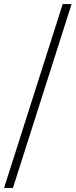

<svg xmlns="http://www.w3.org/2000/svg" viewBox="-90 -880 374 950"><path d="M220.2 -859.9H264.2L-25.9 49.8H-69.8Z"/></svg>

Font: Sinkin Sans 200 X Light
Style: Regular
Weight: 200
Designer: Keith Bates
Foundry: K-Type
Version: Sinkin Sans (version 1.0)  by Keith Bates   •   © 2014   www